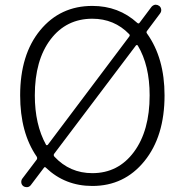

<svg xmlns="http://www.w3.org/2000/svg" viewBox="-20 -767 766 805"><path d="M557.6 -576.2Q556.6 -578.1 553.7 -578.1Q550.8 -578.1 549.8 -576.2L207 -122.1Q203.1 -116.2 208 -110.4Q272.5 -41 367.2 -41Q475.6 -41 541.5 -129.9Q607.4 -218.8 607.4 -367.2Q607.4 -493.2 557.6 -576.2ZM172.9 -160.2Q173.8 -158.2 176.3 -158.2Q178.7 -158.2 180.7 -160.2L521.5 -613.3Q526.4 -619.1 521.5 -624Q459 -688.5 367.2 -688.5Q257.8 -688.5 191.9 -601.6Q126 -514.6 126 -367.2Q126 -245.1 172.9 -160.2ZM647.5 -742.2Q654.3 -737.3 655.8 -728Q657.2 -718.8 651.4 -710.9L596.7 -637.7Q591.8 -631.8 596.7 -626Q669.9 -523.4 669.9 -367.2Q669.9 -195.3 585.4 -91.3Q501 12.7 367.2 12.7Q252.9 12.7 172.9 -63.5Q168 -69.3 164.1 -63.5L109.4 8.8Q103.5 16.6 94.7 17.6Q92.8 17.6 90.8 17.6Q84 17.6 78.1 13.7Q70.3 7.8 69.3 -1.5Q68.4 -10.7 73.2 -17.6L133.8 -97.7Q137.7 -103.5 133.8 -110.4Q64.5 -210.9 64.5 -367.2Q64.5 -538.1 148.4 -640.1Q232.4 -742.2 367.2 -742.2Q477.5 -742.2 555.7 -670.9Q561.5 -666 565.4 -671.9L615.2 -738.3Q621.1 -745.1 629.9 -747.1Q631.8 -747.1 633.8 -747.1Q640.6 -747.1 647.5 -742.2Z"/></svg>

Font: Gen Jyuu Gothic P Light
Style: Regular
Weight: 200
Designer: [Source Han Sans]
Ryoko NISHIZUKA  (kana & ideographs); Paul D. Hunt (Latin, Greek & Cyrillic); Wenlong ZHANG  (bopomofo
Version: Version 1.002.20150607